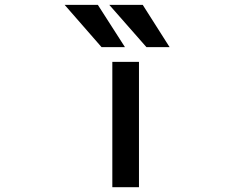

<svg xmlns="http://www.w3.org/2000/svg" viewBox="-20 -781 1040 802"><path d="M449.2 1V-522.5H560.5V1ZM576.2 -760.7 688.5 -584H591.8L436.5 -760.7ZM388.7 -760.7 502 -584H404.3L250 -760.7Z"/></svg>

Font: Gen Shin Gothic Monospace Medium
Style: Regular
Weight: 500
Designer: [Source Han Sans]
Ryoko NISHIZUKA  (kana & ideographs); Paul D. Hunt (Latin, Greek & Cyrillic); Wenlong ZHANG  (bopomofo
Version: Version 1.002.20150607